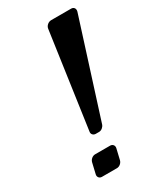

<svg xmlns="http://www.w3.org/2000/svg" viewBox="-172 -731 670 795"><g transform="rotate(-30 163.0 -333.5)"><path d="M138 -167H154C165 -167 176 -176 180 -187L325 -643C329 -656 322 -667 309 -667H213C200 -667 187 -656 185 -643L120 -187C118 -176 127 -167 138 -167ZM71 0H143C155 0 167 -10 170 -22L182 -73C185 -85 177 -95 165 -95H93C81 -95 69 -85 66 -73L54 -22C51 -10 59 0 71 0Z"/></g></svg>

Font: DIN Rundschrift
Style: BreitKursiv
Weight: 400
Width: 7
Version: Version 1.027